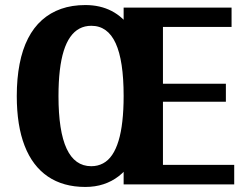

<svg xmlns="http://www.w3.org/2000/svg" viewBox="-20 -730 974 760"><path d="M317.8 10Q230 10 169.3 -31.4Q108.7 -72.7 77.6 -152.7Q46.4 -232.7 46.4 -350Q46.4 -419.5 57.6 -477Q68.7 -534.4 91 -577.9Q113.2 -621.4 146.2 -650.7Q179.2 -680 222 -695Q264.8 -710 317.8 -710Q435.1 -710 499.2 -616.1Q563.3 -522.2 563.3 -349.7Q563.3 -293.4 555.8 -244.7Q548.3 -195.9 533.8 -155.9Q519.4 -115.9 498.5 -85Q477.6 -54.2 450.3 -32.9Q422.9 -11.7 389.9 -0.9Q356.8 10 317.8 10ZM341.2 -72.1Q366.8 -72.1 387.7 -83.2Q408.6 -94.2 423.8 -116.6Q439 -138.9 449.1 -172Q459.3 -205.2 464.3 -250Q469.4 -294.7 469.4 -350.3Q469.4 -490 437.8 -558.9Q406.2 -627.9 341.5 -627.9Q315.3 -627.9 294.5 -616.8Q273.8 -605.8 258.2 -583.7Q242.6 -561.7 232.3 -528.7Q221.9 -495.6 216.7 -450.8Q211.5 -406 211.5 -350.1Q211.5 -210.6 243.8 -141.4Q276.1 -72.1 341.2 -72.1ZM469.4 0V-700H896.6V-623.4H584.6L625 -660.9V-38.3L583.9 -77.3H907.1V0ZM547.1 -327.4V-398.6H874.1V-327.4Z"/></svg>

Font: Sutasoma
Style: Regular
Weight: 400
Designer: Izhar Fathurrohim, Akbar Rohmanto, Arusyal Khofiqoini
Foundry: Kiwari Kolektiv
Version: Version 1.102